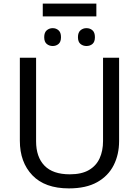

<svg xmlns="http://www.w3.org/2000/svg" viewBox="-20 -1034 771 1064"><path d="M514 -1014V-943H217V-1014ZM272 -878Q291 -878 304.5 -866Q318 -854 318 -828Q318 -802 304.5 -790.5Q291 -779 272 -779Q253 -779 239 -790.5Q225 -802 225 -828Q225 -854 239 -866Q253 -878 272 -878ZM459 -878Q479 -878 492.5 -866Q506 -854 506 -828Q506 -802 492.5 -790.5Q479 -779 459 -779Q440 -779 426 -790.5Q412 -802 412 -828Q412 -854 426 -866Q440 -878 459 -878ZM640 -252Q640 -178 610 -118.5Q580 -59 518.5 -24.5Q457 10 362 10Q229 10 159.5 -62.5Q90 -135 90 -254V-714H180V-251Q180 -164 226.5 -116Q273 -68 367 -68Q432 -68 472.5 -91.5Q513 -115 532 -156.5Q551 -198 551 -252V-714H640Z"/></svg>

Font: Noto Sans Ambassadori
Style: Regular
Weight: 400
Designer: Monotype Design Team
Foundry: Monotype Imaging Inc.
Version: Version 2.013